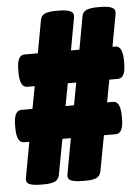

<svg xmlns="http://www.w3.org/2000/svg" viewBox="-59 -726 559 769"><g transform="rotate(-5 220.5 -342.0)"><path d="M73 2Q44 2 28.5 -4.5Q13 -11 17 -31L43 -173H22Q-8 -173 -8 -233V-243Q-8 -303 22 -303H67L84 -393H54Q24 -393 24 -453V-463Q24 -523 54 -523H108L132 -655Q135 -673 150.5 -679.5Q166 -686 195 -686H208Q237 -686 252.5 -679Q268 -672 265 -654L241 -523H275L299 -655Q302 -673 317.5 -679.5Q333 -686 362 -686H375Q404 -686 419.5 -679Q435 -672 432 -654L408 -523H419Q449 -523 449 -463V-453Q449 -393 419 -393H384L367 -303H391Q421 -303 421 -243V-233Q421 -173 391 -173H343L316 -29Q312 -11 297.5 -4.5Q283 2 254 2H241Q212 2 196 -4.5Q180 -11 184 -31L210 -173H176L149 -29Q145 -11 130 -4.5Q115 2 86 2ZM200 -303H234L251 -393H217Z"/></g></svg>

Font: Asap Condensed Black
Style: Regular
Weight: 900
Width: 3
Designer: Pablo Cosgaya
Foundry: Omnibus-Type
Version: Version 3.001; ttfautohint (v1.8.4.7-5d5b)